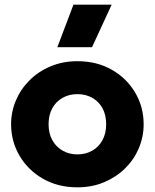

<svg xmlns="http://www.w3.org/2000/svg" viewBox="-20 -787 663 822"><path d="M311.5 15Q228 15 164 -21.8Q100 -58.5 63.8 -120Q27.5 -181.5 27.5 -255Q27.5 -308.5 48.2 -357.2Q69 -406 107 -443.8Q145 -481.5 197 -503.2Q249 -525 311.5 -525Q395 -525 459 -488.2Q523 -451.5 559 -390Q595 -328.5 595 -255Q595 -201.5 574.5 -152.8Q554 -104 516 -66.5Q478 -29 426 -7Q374 15 311.5 15ZM311.5 -126Q346.5 -126 374.5 -141.8Q402.5 -157.5 418.5 -186.5Q434.5 -215.5 434.5 -255Q434.5 -295 418.8 -323.8Q403 -352.5 375 -368.2Q347 -384 311.5 -384Q276 -384 248 -368.2Q220 -352.5 204 -323.8Q188 -295 188 -255Q188 -215.5 204.2 -186.5Q220.5 -157.5 248.5 -141.8Q276.5 -126 311.5 -126ZM225.5 -585 294.5 -767H458L374 -585Z"/></svg>

Font: Geologica Thin Roman
Style: Bold
Weight: 700
Version: Version 1.010;gftools[0.9.28]